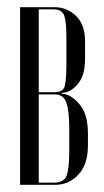

<svg xmlns="http://www.w3.org/2000/svg" viewBox="-20 -515 291 535"><path d="M217 -352Q217 -306 198.5 -283Q180 -260 160 -257L151 -256L152 -254L160 -253Q183 -248 204 -221.5Q225 -195 225 -142V-109Q225 -57 198.5 -28.5Q172 0 134 0H36V-495H131Q167 -495 192 -470.5Q217 -446 217 -400ZM133 -258Q156 -258 160.5 -275.5Q165 -293 165 -336V-413Q165 -456 158.5 -472.5Q152 -489 128 -489H88V-258ZM173 -157Q173 -208 164.5 -230Q156 -252 133 -252H88V-6H131Q158 -6 165.5 -25.5Q173 -45 173 -96Z"/></svg>

Font: Moniqa Cond Display
Style: Regular
Weight: 400
Width: 3
Designer: Rajesh Rajput
Foundry: Rajesh Rajput
Version: Version 1.000